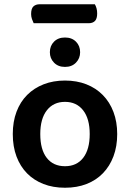

<svg xmlns="http://www.w3.org/2000/svg" viewBox="-20 -866 610 901"><path d="M138 -757Q134 -765 130 -776.5Q126 -788 126 -800Q126 -826 137 -836Q148 -846 166 -846H425Q430 -838 433 -827Q436 -816 436 -803Q436 -778 425.5 -767.5Q415 -757 396 -757ZM530 -237Q530 -179 512.5 -132.5Q495 -86 463 -53Q431 -20 386 -2.5Q341 15 285 15Q229 15 184 -2.5Q139 -20 107 -52.5Q75 -85 57.5 -131.5Q40 -178 40 -237Q40 -295 57.5 -341.5Q75 -388 107.5 -420.5Q140 -453 185 -470.5Q230 -488 285 -488Q340 -488 385 -470.5Q430 -453 462.5 -420Q495 -387 512.5 -340.5Q530 -294 530 -237ZM285 -388Q231 -388 200 -348.5Q169 -309 169 -237Q169 -164 199.5 -125Q230 -86 285 -86Q340 -86 370.5 -125.5Q401 -165 401 -237Q401 -309 370 -348.5Q339 -388 285 -388ZM356 -621Q356 -592 336.5 -572Q317 -552 285 -552Q253 -552 233.5 -572Q214 -592 214 -621Q214 -651 233.5 -670.5Q253 -690 285 -690Q317 -690 336.5 -670.5Q356 -651 356 -621Z"/></svg>

Font: Baloo 2 SemiBold
Style: Regular
Weight: 600
Designer: Sarang Kulkarni and Ek Type
Foundry: Ek Type
Version: Version 1.640;hotconv 1.0.111;makeotfexe 2.5.65597; ttfautoh